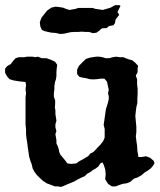

<svg xmlns="http://www.w3.org/2000/svg" viewBox="-29 -722 628 752"><path d="M334 -498 348 -500H360L372 -498L385 -494H398L413 -498L426 -500L440 -498H454L466 -493L477 -489L489 -486L501 -476L512 -464L510 -453V-439L503 -426L508 -411V-391L510 -375V-355L509 -337V-319L505 -302L503 -286L501 -268L505 -226V-204L503 -188L505 -171L508 -151L509 -133L512 -114L513 -107H525L543 -110L559 -104L573 -92L576 -82L569 -71L561 -62L550 -54L537 -46L524 -35L510 -27L495 -22L482 -10L467 -4L452 -2L437 3L424 8H409L394 -2L383 -20L385 -40L383 -59L377 -77L372 -86L364 -82L357 -71L346 -62L335 -56L325 -48L313 -42L303 -32L291 -27L277 -20L263 -12L247 -5L232 1L219 7L209 10L197 8H186L173 3L154 -4L139 -14L127 -25L115 -37L106 -49L99 -62L95 -79L90 -92L85 -109L83 -124L80 -143L78 -160L75 -178L73 -197V-215L71 -235V-340L73 -357L71 -373L73 -388L71 -401L59 -402L42 -404L24 -407L8 -412L-2 -424L-9 -437V-453L-1 -463L13 -471L22 -483L32 -494L45 -498H67L76 -500H99L108 -498L120 -500L134 -494H153L170 -488L187 -480L195 -468L193 -453L192 -439V-424L190 -411L186 -399L184 -384V-372L182 -357V-343L187 -329V-315L186 -301L188 -290V-275L190 -263L192 -249L188 -235V-223L192 -209L188 -197L192 -173V-160L197 -150L201 -138L203 -127L207 -117L217 -105L226 -94L235 -82L249 -80L270 -82L282 -91L294 -97L305 -104L316 -110L325 -121L336 -126L346 -136L353 -144L364 -155L375 -169L381 -183V-217L377 -233L380 -253L383 -275L386 -295L393 -317L397 -334V-345L394 -357L397 -370L394 -384L390 -402L380 -414H364L352 -412L336 -411L322 -412L307 -416L294 -418L282 -421L273 -432V-449L280 -464L307 -491L322 -496ZM422 -702H438L443 -699L431 -675L438 -664L424 -646L421 -631L415 -623L398 -620L389 -612L370 -611L361 -603L349 -594L335 -592L320 -597H306L290 -598L278 -597H265L248 -596L234 -593L222 -590L206 -589L189 -593L173 -594L158 -597L146 -600L135 -605L129 -618L127 -635L133 -652L144 -666L156 -681L172 -692L189 -696L205 -694L218 -692L230 -687L243 -683L254 -685L266 -687L278 -691H333L346 -687L361 -685L373 -683L387 -687L404 -692Z"/></svg>

Font: Tagesschrift
Style: Regular
Weight: 400
Designer: Yanone
Version: Version 2.000; ttfautohint (v1.8.4.7-5d5b)